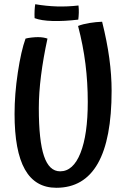

<svg xmlns="http://www.w3.org/2000/svg" viewBox="-20 -810 601 910"><path d="M464 -707Q487 -615 498 -534.5Q509 -454 509 -380Q509 -150 443.5 -35Q378 80 247 80Q147 80 98 -7Q49 -94 49 -270Q49 -364 64.5 -466.5Q80 -569 101 -627Q111 -630 128.5 -632Q146 -634 160 -634Q174 -634 185.5 -632Q197 -630 205 -627Q185 -535 174.5 -452Q164 -369 164 -297Q164 -143 188.5 -70.5Q213 2 265 2Q327 2 361.5 -85Q396 -172 396 -327Q396 -419 385 -507Q374 -595 350 -687Q373 -696 404 -701Q435 -706 464 -707ZM351 -717Q284 -709 229.5 -710.5Q175 -712 144 -724Q143 -742 144 -760.5Q145 -779 147 -790Q200 -781 250 -779.5Q300 -778 352 -784Q354 -766 353.5 -749.5Q353 -733 351 -717Z"/></svg>

Font: Atma Medium
Style: Regular
Weight: 500
Designer: Gregori Vincens, Jeremie Hornus, Riccardo Olocco, Yoann Minet.
Foundry: black foundry
Version: Version 1.101;PS 1.100;hotconv 1.0.86;makeotf.lib2.5.63406